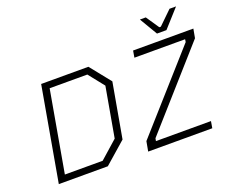

<svg xmlns="http://www.w3.org/2000/svg" viewBox="-143 -1173 1700 1413"><g transform="rotate(-20 707.5 -467.0)"><path d="M1151 -794 1068 -934H1114L1183 -832H1195L1300 -934H1351L1225 -794ZM477 0H93L223 -737H593L722 -576L646 -148ZM793 0 807 -77 1328 -663 1331 -684H934L943 -737H1415L1402 -666L877 -74L873 -53H1304L1295 0ZM159 -51H455L594 -174L663 -564L566 -686H271Z"/></g></svg>

Font: Tomorrow Light
Style: Italic
Weight: 300
Italic angle: -10°
Designer: Tony de Marco, Monica Rizzolli
Foundry: Just in Type
Version: Version 2.002